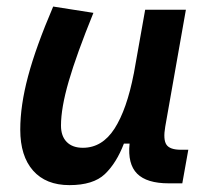

<svg xmlns="http://www.w3.org/2000/svg" viewBox="-20 -547 626 578"><path d="M189 10.3Q118.2 10.3 79.6 -33.4Q41 -77.1 41 -156.7Q41 -229.5 64.5 -317.4Q87.9 -405.3 140.1 -527.3L261.2 -508.3Q210.4 -383.3 187 -302.7Q163.6 -222.2 163.6 -168.9Q163.6 -137.2 180.9 -119.6Q198.2 -102.1 229.5 -102.1Q287.6 -102.1 324.7 -159.7Q361.8 -217.3 382.8 -325.7V-325.2L417 -517.6H539.6L477.5 -166Q470.7 -127 481 -111.6Q491.2 -96.2 524.4 -96.2H546.9L528.8 4.9H487.8Q421.9 4.9 392.8 -24.2Q363.8 -53.2 370.1 -114.7H353Q330.6 -56.2 295.7 -22.9Q260.7 10.3 189 10.3Z"/></svg>

Font: Cascadia Code NF SemiBold
Style: Italic
Weight: 600
Italic angle: -10°
Monospace: yes
Designer: Aaron Bell
Foundry: Saja Typeworks
Version: Version 2404.023; ttfautohint (v1.8.4)